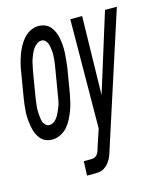

<svg xmlns="http://www.w3.org/2000/svg" viewBox="-131 -610 768 908"><g transform="rotate(-15 252.5 -156.5)"><path d="M69 8Q51 8 36 1.5Q21 -5 10.5 -18Q0 -31 -6 -46.5Q-12 -62 -15 -79Q-18 -96 -19.5 -113.5Q-21 -131 -20 -148.5Q-19 -166 -17 -184Q-15 -202 -12 -219L8 -339Q11 -359 16 -379Q21 -399 28 -418.5Q35 -438 45 -457Q55 -476 69 -492Q83 -508 102.5 -518Q122 -528 142 -528Q160 -528 175.5 -521.5Q191 -515 201.5 -502Q212 -489 218 -473.5Q224 -458 227 -441Q230 -424 231 -406.5Q232 -389 231 -371.5Q230 -354 228 -336Q226 -318 224 -301L204 -181Q200 -161 195.5 -141Q191 -121 183.5 -101.5Q176 -82 166.5 -63Q157 -44 143 -28Q129 -12 109 -2Q89 8 69 8ZM182 215 185 145H223Q231 145 239 141.5Q247 138 252 130.5Q257 123 260 114.5Q263 106 265 98L293 14L297 -520H355L347 -135L467 -520H525L317 123Q313 135 309.5 146Q306 157 299.5 168.5Q293 180 285 189Q277 198 266 205Q255 212 243 213.5Q231 215 219 215ZM73 -62Q83 -62 92 -67.5Q101 -73 107.5 -81Q114 -89 119 -98Q124 -107 127.5 -116Q131 -125 135 -134.5Q139 -144 141 -153.5Q143 -163 145 -172.5Q147 -182 148 -192L168 -312Q170 -323 171.5 -333.5Q173 -344 174 -354.5Q175 -365 175.5 -375.5Q176 -386 175 -396Q174 -406 172.5 -416Q171 -426 167.5 -435Q164 -444 156.5 -451Q149 -458 139 -458Q129 -458 120 -452.5Q111 -447 104 -439Q97 -431 92 -422Q87 -413 83.5 -404Q80 -395 76.5 -385.5Q73 -376 71 -366.5Q69 -357 67 -347.5Q65 -338 63 -328L43 -208Q41 -197 40 -186.5Q39 -176 37.5 -165.5Q36 -155 36 -144.5Q36 -134 37 -124Q38 -114 39 -104Q40 -94 43.5 -85Q47 -76 55 -69Q63 -62 73 -62Z"/></g></svg>

Font: Iosevka SS18
Style: Italic
Weight: 400
Italic angle: -9°
Monospace: yes
Designer: Belleve Invis
Foundry: Belleve Invis
Version: Version 25.1.1; ttfautohint (v1.8.4)